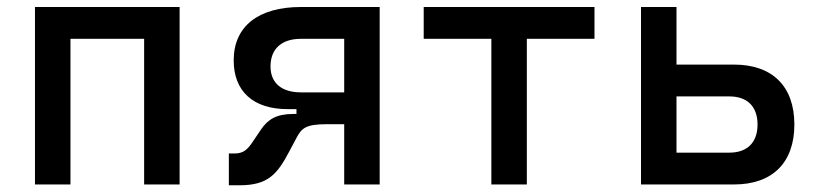

<svg xmlns="http://www.w3.org/2000/svg" viewBox="-20 -538 2384 560"><path d="M400.4 0H503.9V-517.6H82V0H185.5V-424.8H400.4Z M818.8 -219.7H844.7V-205.6H835C787.1 -205.6 761.7 -190.4 741.2 -160.2L716.8 -124C701.7 -101.6 689.9 -90.3 663.6 -90.3H647.5V2.4H678.2C761.2 2.4 788.1 -28.8 823.7 -96.2L844.7 -135.7C859.4 -163.1 870.1 -175.8 933.6 -175.8H983.9V0H1087.4V-517.6H857.9C732.9 -517.6 661.6 -460.9 661.6 -361.8C661.6 -271.5 718.8 -219.7 818.8 -219.7ZM983.9 -268.6H857.9C801.3 -268.6 769 -295.9 769 -344.2C769 -395.5 801.3 -424.8 857.9 -424.8H983.9Z M1413.1 0H1516.6V-424.8H1713.9V-517.6H1215.8V-424.8H1413.1Z M1849.6 0H2121.1C2232.9 0 2296.9 -63.5 2296.9 -174.8C2296.9 -286.1 2232.9 -349.6 2121.1 -349.6H1953.1V-517.6H1849.6ZM1953.1 -92.8V-256.8H2107.4C2159.7 -256.8 2189.5 -227.1 2189.5 -174.8C2189.5 -122.6 2159.7 -92.8 2107.4 -92.8Z"/></svg>

Font: Cascadia Code PL
Style: Regular
Weight: 400
Monospace: yes
Designer: Aaron Bell
Foundry: Saja Typeworks
Version: Version 2404.023